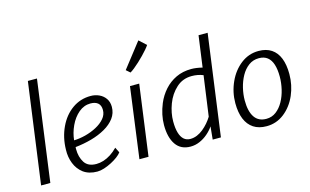

<svg xmlns="http://www.w3.org/2000/svg" viewBox="-102 -1170 2373 1468"><g transform="rotate(-15 1084.0 -436.0)"><path d="M138 -1H65L174 -799H246Z M509 8Q443 8 399 -24Q356.5 -56.5 336.8 -107Q317 -157.5 319 -215Q320.5 -311.5 359 -393Q396.5 -472.5 461 -518.2Q525.5 -564 607 -564Q643.5 -564 674.5 -549.5Q705.5 -535 724.2 -507.8Q743 -480.5 743 -442Q743 -392 714 -353Q685 -314 635.5 -285.8Q586 -257.5 524 -240.2Q462 -223 396 -216Q395.5 -214 395.2 -209.8Q395 -205.5 395 -200Q395 -137 423 -93.5Q451 -50 517 -50Q544.5 -50 573.8 -59.2Q603 -68.5 631.8 -87Q660.5 -105.5 687 -133L708 -91Q697 -75.5 674 -58.2Q651 -41 622 -26Q593 -11 563.5 -1.5Q534 8 509 8ZM398 -269Q441.5 -270 489 -282.2Q536.5 -294.5 578 -316.5Q619.5 -338.5 645.2 -368.8Q671 -399 671 -436Q671 -473 650.2 -491Q629.5 -509 591 -509Q565.5 -509 542.2 -500.2Q519 -491.5 498 -474Q455.5 -438 429.5 -382Q403.5 -326 398 -269Z M915 0H843L918 -559H991ZM949 -658 918 -685 1070 -880 1126 -829Q1118 -816.5 1102.2 -798Q1086.5 -779.5 1066 -758.5Q1045.5 -737.5 1024 -717.5Q1002.5 -697.5 982.8 -681.8Q963 -666 949 -658Z M1247 8Q1170 8 1131 -48.5Q1092 -105 1092 -203Q1092 -284 1127 -369Q1150.5 -425 1189.8 -469Q1229 -513 1282.8 -538.5Q1336.5 -564 1404 -564Q1423 -564 1444.8 -561Q1466.5 -558 1491 -552L1525 -799H1597L1488 0H1423L1433 -102Q1412.5 -72 1383.2 -47Q1354 -22 1319.2 -7Q1284.5 8 1247 8ZM1260 -49Q1288 -49 1314 -60Q1340 -71 1363 -89.8Q1386 -108.5 1405.5 -131.2Q1425 -154 1439 -177L1483 -494Q1441.5 -511 1393 -511Q1321.5 -511 1271 -465Q1219.5 -418.5 1193.2 -348.8Q1167 -279 1167 -212Q1167 -158 1177.8 -121.8Q1188.5 -85.5 1209.2 -67.2Q1230 -49 1260 -49Z M1849 8Q1787.5 8 1746 -19.2Q1704.5 -46.5 1683.2 -98.2Q1662 -150 1662 -224Q1662 -310.5 1698 -390Q1733.5 -468 1795.8 -516Q1858 -564 1936 -564Q1996.5 -564 2037.2 -537Q2078 -510 2098.5 -458.5Q2119 -407 2119 -333Q2119 -245.5 2085 -167Q2050.5 -88.5 1988.8 -40.2Q1927 8 1849 8ZM1861 -47Q1905.5 -47 1939.2 -72.8Q1973 -98.5 1996.2 -140.5Q2019.5 -182.5 2031.2 -233Q2043 -283.5 2043 -333Q2043 -389.5 2030.5 -429Q2018 -468.5 1991.8 -489.2Q1965.5 -510 1924 -510Q1878 -510 1843 -484Q1808 -458 1784.5 -415.8Q1761 -373.5 1749 -323.5Q1737 -273.5 1737 -225Q1737 -139 1768 -93Q1799 -47 1861 -47Z"/></g></svg>

Font: Merriweather Sans Variable Regular
Style: Italic
Weight: 300
Italic angle: -8°
Designer: Eben Sorkin
Foundry: Eben Sorkin
Version: Version 2.001